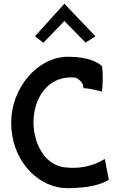

<svg xmlns="http://www.w3.org/2000/svg" viewBox="-20 -1010 654 1032"><path d="M168 -815 213 -780 326 -897 440 -781 493 -815 326 -990ZM538 -153C512 -136 462 -114 401 -109C373 -107 345 -108 318 -112C213 -131 160 -248 160 -352C160 -480 234 -594 361 -594C370 -594 380 -593 389 -592C409 -580 426 -568 429 -536C473 -534 509 -522 528 -517C533 -562 534 -609 529 -653C514 -671 460 -705 346 -705C181 -705 40 -536 40 -351C40 -158 168 -17 315 0C338 2 362 2 386 0C492 -5 544 -30 565 -44L543 -157C543 -157 541 -154 540 -153Z"/></svg>

Font: Bluebird
Style: LiNrw
Weight: 300
Designer: Jasper
Foundry: Cannot Into Space Fonts
Version: Version 0.98